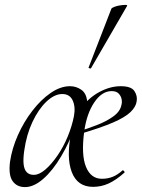

<svg xmlns="http://www.w3.org/2000/svg" viewBox="-20 -751 581 784"><path d="M82 13Q49 13 31.5 -11.5Q14 -36 21 -91Q29 -145 53 -199Q77 -253 112 -298.5Q147 -344 187 -371.5Q227 -399 266 -399Q291 -399 312 -384.5Q333 -370 336 -336Q325 -313 313 -291.5Q301 -270 291 -246Q265 -172 230 -113Q195 -54 156.5 -20.5Q118 13 82 13ZM118 -37Q140 -37 165 -58.5Q190 -80 214.5 -115.5Q239 -151 256.5 -193.5Q274 -236 282 -277Q289 -315 276.5 -341.5Q264 -368 232 -367Q201 -366 169 -335.5Q137 -305 112.5 -253Q88 -201 79 -136Q74 -102 76.5 -80Q79 -58 89.5 -47.5Q100 -37 118 -37ZM360 12Q296 12 273 -48.5Q250 -109 271 -211L307 -305Q342 -352 386 -375.5Q430 -399 473 -399Q516 -399 529 -379Q542 -359 538 -337Q535 -315 513 -293.5Q491 -272 441 -250.5Q391 -229 303 -203L304 -215Q338 -226 376 -240.5Q414 -255 442.5 -275.5Q471 -296 476 -323Q479 -334 476.5 -346.5Q474 -359 464.5 -369Q455 -379 436 -379Q396 -379 365 -333Q334 -287 324 -215Q311 -119 331 -70Q351 -21 396 -21Q420 -21 440 -29Q460 -37 480 -55Q482 -57 486 -53Q490 -49 488 -46Q453 -15 423 -1.5Q393 12 360 12ZM352 -473Q351 -470 345.5 -472Q340 -474 342 -476L435 -716Q437 -719 447 -723Q457 -727 470 -729Q483 -731 492 -731Q501 -731 499 -727Z"/></svg>

Font: Cormorant
Style: Italic
Weight: 400
Italic angle: -10°
Designer: Christian Thalmann (Catharsis Fonts)
Foundry: Catharsis Fonts
Version: Version 4.000